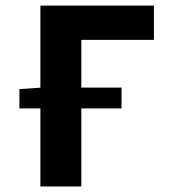

<svg xmlns="http://www.w3.org/2000/svg" viewBox="-20 -672 640 692"><path d="M125.6 0V-651.7H534.7V-528.3H273.1V0ZM49.9 -281.2V-350.8L127.6 -356.2H418V-281.2Z"/></svg>

Font: Source Code Pro ExtraLight
Style: Regular
Weight: 200
Monospace: yes
Designer: Paul D. Hunt, Teo Tuominen
Foundry: Adobe
Version: Version 1.026;hotconv 1.1.0;makeotfexe 2.6.0